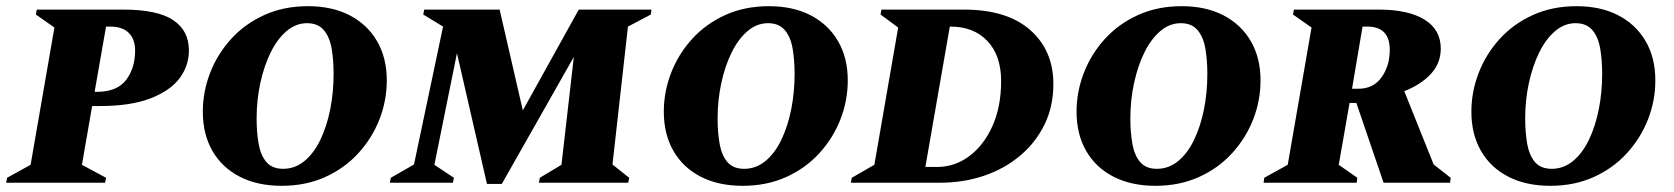

<svg xmlns="http://www.w3.org/2000/svg" viewBox="-50 -591 5414 621"><path d="M-30 0 -27 -16 49 -58 126 -502 66 -544 69 -560H348Q459 -560 510 -526Q561 -492 561 -428Q561 -378 530.5 -337.5Q500 -297 436 -272.5Q372 -248 273 -248H248L215 -58L293 -16L290 0ZM293 -505 256 -294H264Q328 -294 357.5 -332Q387 -370 387 -428Q387 -464 366.5 -484.5Q346 -505 307 -505Z M861 10Q783 10 725.5 -19.5Q668 -49 637 -103Q606 -157 606 -230Q606 -294 629.5 -355Q653 -416 697.5 -465Q742 -514 805 -542.5Q868 -571 946 -571Q1024 -571 1081 -541.5Q1138 -512 1169.5 -458Q1201 -404 1201 -331Q1201 -266 1177.5 -205.5Q1154 -145 1109.5 -96Q1065 -47 1002 -18.5Q939 10 861 10ZM866 -45Q904 -45 934.5 -70Q965 -95 986 -138.5Q1007 -182 1018 -237Q1029 -292 1029 -352Q1029 -397 1022.5 -434.5Q1016 -472 997 -494Q978 -516 943 -516Q907 -516 877 -490.5Q847 -465 825.5 -421.5Q804 -378 792 -322.5Q780 -267 780 -208Q780 -163 786.5 -126Q793 -89 811.5 -67Q830 -45 866 -45Z M1211 0 1214 -16 1289 -59 1383 -505 1319 -544 1322 -560H1566L1641 -234L1822 -560H2057L2055 -544L1981 -505L1931 -59L1985 -16L1982 0H1693L1696 -16L1766 -58L1806 -407L1573 4H1525L1428 -419L1355 -58L1418 -16L1415 0Z M2352 10Q2274 10 2216.5 -19.5Q2159 -49 2128 -103Q2097 -157 2097 -230Q2097 -294 2120.5 -355Q2144 -416 2188.5 -465Q2233 -514 2296 -542.5Q2359 -571 2437 -571Q2515 -571 2572 -541.5Q2629 -512 2660.5 -458Q2692 -404 2692 -331Q2692 -266 2668.5 -205.5Q2645 -145 2600.5 -96Q2556 -47 2493 -18.5Q2430 10 2352 10ZM2357 -45Q2395 -45 2425.5 -70Q2456 -95 2477 -138.5Q2498 -182 2509 -237Q2520 -292 2520 -352Q2520 -397 2513.5 -434.5Q2507 -472 2488 -494Q2469 -516 2434 -516Q2398 -516 2368 -490.5Q2338 -465 2316.5 -421.5Q2295 -378 2283 -322.5Q2271 -267 2271 -208Q2271 -163 2277.5 -126Q2284 -89 2302.5 -67Q2321 -45 2357 -45Z M2702 0 2705 -16 2778 -58 2855 -502 2798 -544 2801 -560H3067Q3207 -560 3282 -494Q3357 -428 3357 -319Q3357 -247 3328.5 -188.5Q3300 -130 3249.5 -87.5Q3199 -45 3132.5 -22.5Q3066 0 2990 0ZM3024 -505H3022L2943 -51H2981Q3038 -51 3085 -86Q3132 -121 3160 -183.5Q3188 -246 3188 -329Q3188 -411 3144 -458Q3100 -505 3024 -505Z M3687 10Q3609 10 3551.5 -19.5Q3494 -49 3463 -103Q3432 -157 3432 -230Q3432 -294 3455.5 -355Q3479 -416 3523.5 -465Q3568 -514 3631 -542.5Q3694 -571 3772 -571Q3850 -571 3907 -541.5Q3964 -512 3995.5 -458Q4027 -404 4027 -331Q4027 -266 4003.5 -205.5Q3980 -145 3935.5 -96Q3891 -47 3828 -18.5Q3765 10 3687 10ZM3692 -45Q3730 -45 3760.5 -70Q3791 -95 3812 -138.5Q3833 -182 3844 -237Q3855 -292 3855 -352Q3855 -397 3848.5 -434.5Q3842 -472 3823 -494Q3804 -516 3769 -516Q3733 -516 3703 -490.5Q3673 -465 3651.5 -421.5Q3630 -378 3618 -322.5Q3606 -267 3606 -208Q3606 -163 3612.5 -126Q3619 -89 3637.5 -67Q3656 -45 3692 -45Z M4037 0 4039 -16 4115 -58 4192 -502 4132 -544 4135 -560H4409Q4505 -560 4557.5 -527.5Q4610 -495 4610 -434Q4610 -387 4578.5 -352.5Q4547 -318 4492 -296L4587 -59L4642 -16L4640 0H4425L4337 -258H4315L4280 -58L4340 -16L4338 0ZM4372 -505H4357L4323 -304H4344Q4392 -304 4418.5 -341Q4445 -378 4445 -430Q4445 -505 4372 -505Z M4964 10Q4886 10 4828.5 -19.5Q4771 -49 4740 -103Q4709 -157 4709 -230Q4709 -294 4732.5 -355Q4756 -416 4800.5 -465Q4845 -514 4908 -542.5Q4971 -571 5049 -571Q5127 -571 5184 -541.5Q5241 -512 5272.5 -458Q5304 -404 5304 -331Q5304 -266 5280.5 -205.5Q5257 -145 5212.5 -96Q5168 -47 5105 -18.5Q5042 10 4964 10ZM4969 -45Q5007 -45 5037.5 -70Q5068 -95 5089 -138.5Q5110 -182 5121 -237Q5132 -292 5132 -352Q5132 -397 5125.5 -434.5Q5119 -472 5100 -494Q5081 -516 5046 -516Q5010 -516 4980 -490.5Q4950 -465 4928.5 -421.5Q4907 -378 4895 -322.5Q4883 -267 4883 -208Q4883 -163 4889.5 -126Q4896 -89 4914.5 -67Q4933 -45 4969 -45Z"/></svg>

Font: Spectral SC ExtraBold
Style: Italic
Weight: 800
Italic angle: -10°
Designer: Jean-Baptiste Levee
Foundry: Production Type
Version: Version 2.001